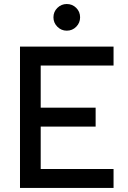

<svg xmlns="http://www.w3.org/2000/svg" viewBox="-20 -922 626 942"><path d="M78.1 0V-693.4H537.1V-600.6H179.7V-393.6H449.2V-300.8H179.7V-92.8H537.1V0ZM307.6 -771.5Q280.8 -771.5 261.5 -790.8Q242.2 -810.1 242.2 -836.9Q242.2 -864.3 261.5 -883.3Q280.8 -902.3 307.6 -902.3Q335 -902.3 354 -883.3Q373 -864.3 373 -836.9Q373 -810.1 354 -790.8Q335 -771.5 307.6 -771.5Z"/></svg>

Font: CaskaydiaCove NFP
Style: Regular
Weight: 400
Designer: Aaron Bell
Foundry: Saja Typeworks
Version: Version 2111.001; VTT 6.35;Nerd Fonts 3.1.1